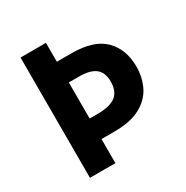

<svg xmlns="http://www.w3.org/2000/svg" viewBox="-164 -850 956 987"><g transform="rotate(-30 314.0 -357.0)"><path d="M583 -376Q583 -315 558 -262Q533 -209 474.5 -176Q416 -143 316 -143H241V0H90V-714H241V-602H328Q460 -602 521.5 -540.5Q583 -479 583 -376ZM290 -265Q361 -265 395.5 -291Q430 -317 430 -376Q430 -429 399 -454Q368 -479 302 -479H241V-265Z"/></g></svg>

Font: Noto Sans Adlam
Style: Regular
Weight: 400
Designer: Mark Jamra, Neil Patel
Foundry: JamraPatel LLC
Version: Version 3.001